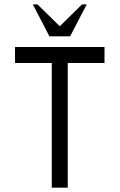

<svg xmlns="http://www.w3.org/2000/svg" viewBox="-20 -860 548 880"><path d="M290.5 0H217.3V-571.3H48.8V-644.5H459V-571.3H290.5ZM301.3 -693.4H206.5L130.4 -839.8H151.9L253.9 -739.7L356 -839.8H377.4Z"/></svg>

Font: Catrinity
Style: Regular
Weight: 400
Designer: Alexander Lange
Foundry: High-Logic / Made with FontCreator
Version: Version 2.090;May 20, 2024;FontCreator 15.0.0.2974 64-bit